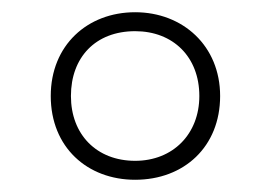

<svg xmlns="http://www.w3.org/2000/svg" viewBox="-20 -744 443 314"><path d="M201 -450C281 -450 340 -504 340 -587C340 -669 279 -724 201 -724C123 -724 63 -670 63 -587C63 -503 123 -450 201 -450ZM201 -481C138 -481 96 -524 96 -587C96 -650 136 -693 201 -693C263 -693 306 -651 306 -587C306 -525 263 -481 201 -481Z"/></svg>

Font: Noto Sans SemiCondensed ExtraLight
Style: Italic
Weight: 200
Width: 4
Italic angle: -12°
Designer: Monotype Design Team
Foundry: Monotype Imaging Inc.
Version: Version 2.013